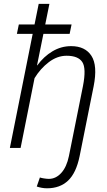

<svg xmlns="http://www.w3.org/2000/svg" viewBox="-20 -782 564 1015"><path d="M348.1 -603H209.5L175.8 -437L177.2 -436.5Q211.4 -483.4 257.3 -510.7Q303.2 -538.1 356 -538.1Q430.2 -538.1 463.4 -486.8Q496.6 -435.5 475.1 -326.2L452.1 -211.9L409.7 0L400.9 43.5Q382.8 132.3 339.8 172.9Q296.9 213.4 228.5 213.4Q214.4 213.4 200.9 210.9Q187.5 208.5 174.3 204.1L190.9 156.2Q197.3 158.7 212.2 161.1Q227.1 163.6 238.3 163.6Q275.4 163.6 304 132.1Q332.5 100.6 344.2 43.5L353 0L395.5 -211.9L418.5 -326.7Q437 -420.9 415 -454.1Q393.1 -487.3 332 -487.3Q282.7 -487.3 238 -453.4Q193.4 -419.4 162.6 -368.7L88.9 0H32.2L152.8 -603H69.3L79.6 -652.8H162.6L184.6 -761.7H241.2L219.2 -652.8H358.4Z"/></svg>

Font: Franko
Style: Light Italic
Weight: 300
Designer: Google
Version: Version 1.200310; 2013